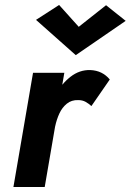

<svg xmlns="http://www.w3.org/2000/svg" viewBox="-20 -753 526 773"><path d="M239 -460H113L34 0H160ZM348 -326 422 -433Q407 -451 387.5 -460.5Q368 -470 343 -471Q300 -472 264 -444Q228 -416 204 -372Q180 -328 171 -281L202 -244Q208 -272 219 -296Q230 -320 249 -335.5Q268 -351 295 -350Q312 -350 324.5 -343Q337 -336 348 -326ZM297 -645 218 -733 125 -673 285 -531 486 -669 407 -732Z"/></svg>

Font: Jost SemiBold
Style: Italic
Weight: 600
Italic angle: -5°
Version: Version 3.710